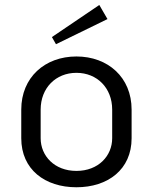

<svg xmlns="http://www.w3.org/2000/svg" viewBox="-20 -747 623 783"><path d="M418.3 -669.2 385 -726.7 191.7 -595.8 208.3 -566.7ZM291.7 -516.7C163.3 -516.7 66.7 -431.7 66.7 -300V-183.3C66.7 -55.8 163.3 16.7 291.7 16.7C420 16.7 516.7 -55.8 516.7 -183.3V-300C516.7 -431.7 420 -516.7 291.7 -516.7ZM291.7 -450C375.8 -450 437.5 -388.3 437.5 -300V-183.3C437.5 -111.7 381.7 -50 291.7 -50C201.7 -50 145.8 -111.7 145.8 -183.3V-300C145.8 -388.3 207.5 -450 291.7 -450Z"/></svg>

Font: BoonHome
Style: Book
Weight: 400
Designer: Sungsit Sawaiwan
Foundry: Sungsit Sawaiwan
Version: Version 0.2